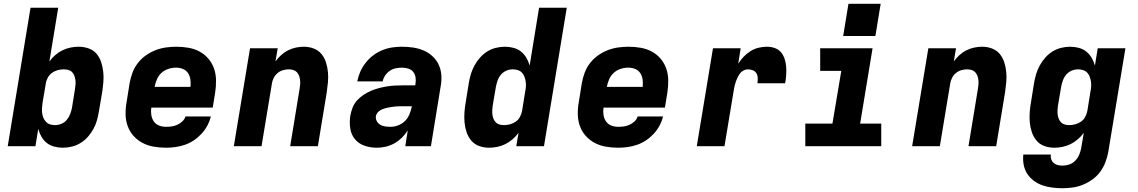

<svg xmlns="http://www.w3.org/2000/svg" viewBox="-20 -776 6040 1019"><path d="M314 8Q290 8 267.5 2Q245 -4 228 -17.5Q211 -31 200 -50.5Q189 -70 183 -92L168 0H21L142 -735H289L242 -449Q255 -468 273 -483.5Q291 -499 311.5 -509Q332 -519 354 -523.5Q376 -528 398 -528Q425 -528 450.5 -519Q476 -510 492.5 -490.5Q509 -471 517 -446Q525 -421 528 -394.5Q531 -368 528.5 -340Q526 -312 522 -285L505 -185Q501 -161 494.5 -137.5Q488 -114 476 -92Q464 -70 447 -50.5Q430 -31 408 -17.5Q386 -4 362 2Q338 8 314 8ZM272 -112Q289 -112 306 -119Q323 -126 334.5 -140Q346 -154 352.5 -171Q359 -188 362 -204L378 -304Q380 -317 381 -329Q382 -341 380 -353Q378 -365 374 -375.5Q370 -386 362 -394Q354 -402 342 -405Q330 -408 318 -408Q302 -408 285.5 -403.5Q269 -399 255.5 -389Q242 -379 233.5 -363.5Q225 -348 223 -332L206 -232Q204 -218 203 -204Q202 -190 203.5 -177Q205 -164 210 -151.5Q215 -139 224 -129.5Q233 -120 245.5 -116Q258 -112 272 -112Z M861 8Q828 8 796 2.5Q764 -3 736.5 -17.5Q709 -32 688.5 -55Q668 -78 657.5 -107.5Q647 -137 646.5 -169.5Q646 -202 652 -235L668 -335Q673 -363 683 -390Q693 -417 711 -440.5Q729 -464 753.5 -481.5Q778 -499 805 -509.5Q832 -520 860 -524Q888 -528 916 -528Q948 -528 980 -522.5Q1012 -517 1039 -502.5Q1066 -488 1086 -464.5Q1106 -441 1116 -412Q1126 -383 1126.5 -350.5Q1127 -318 1122 -285L1109 -205H783Q780 -185 783 -166Q786 -147 796 -132Q806 -117 823.5 -110Q841 -103 861 -103Q876 -103 891 -105Q906 -107 920.5 -113.5Q935 -120 947.5 -131.5Q960 -143 964 -158H1099Q1093 -133 1080.5 -109.5Q1068 -86 1049.5 -66Q1031 -46 1008.5 -31Q986 -16 961 -7.5Q936 1 911 4.5Q886 8 861 8ZM991 -315Q993 -335 990.5 -354Q988 -373 978 -388Q968 -403 951 -410Q934 -417 914 -417Q894 -417 874 -410.5Q854 -404 838 -390Q822 -376 813.5 -356.5Q805 -337 801 -317V-315Z M1221 0 1307 -520H1454L1442 -450Q1455 -468 1472 -483.5Q1489 -499 1509 -509Q1529 -519 1550.5 -523.5Q1572 -528 1593 -528Q1620 -528 1645 -518.5Q1670 -509 1686 -489.5Q1702 -470 1710 -445Q1718 -420 1720.5 -393.5Q1723 -367 1720.5 -339.5Q1718 -312 1714 -285L1667 0H1520Q1532 -76 1545 -152Q1558 -228 1570 -304Q1572 -316 1573 -328Q1574 -340 1572.5 -352Q1571 -364 1567 -374.5Q1563 -385 1555.5 -393Q1548 -401 1536.5 -404.5Q1525 -408 1513 -408Q1498 -408 1482 -403.5Q1466 -399 1453 -388Q1440 -377 1432.5 -362Q1425 -347 1423 -332L1368 0Z M1980 8Q1946 8 1915 -2.5Q1884 -13 1864 -37Q1844 -61 1839 -94Q1834 -127 1839 -161Q1843 -183 1851 -204Q1859 -225 1874 -242Q1889 -259 1908.5 -272Q1928 -285 1949 -294Q1970 -303 1991.5 -308.5Q2013 -314 2034.5 -317.5Q2056 -321 2077 -322Q2098 -323 2119 -323H2184L2185 -331Q2188 -348 2185.5 -365Q2183 -382 2173 -394.5Q2163 -407 2146.5 -412Q2130 -417 2113 -417Q2097 -417 2080 -413.5Q2063 -410 2048.5 -400Q2034 -390 2024 -375Q2014 -360 2011 -344H1876Q1881 -370 1892 -395Q1903 -420 1920.5 -442.5Q1938 -465 1960.5 -482Q1983 -499 2008.5 -509.5Q2034 -520 2060.5 -524Q2087 -528 2113 -528Q2144 -528 2173.5 -523.5Q2203 -519 2229.5 -507.5Q2256 -496 2277 -476Q2298 -456 2309.5 -430Q2321 -404 2322.5 -373.5Q2324 -343 2318 -313L2267 0H2131L2144 -84Q2131 -63 2112.5 -45Q2094 -27 2072.5 -15Q2051 -3 2027 2.5Q2003 8 1980 8ZM2053 -103Q2073 -103 2094 -111Q2115 -119 2130.5 -135Q2146 -151 2154 -171.5Q2162 -192 2166 -212H2119Q2110 -212 2100 -212Q2090 -212 2080 -211Q2070 -210 2060 -208.5Q2050 -207 2039.5 -205Q2029 -203 2019.5 -200Q2010 -197 2000.5 -192Q1991 -187 1984 -178.5Q1977 -170 1975 -160Q1973 -146 1979.5 -133.5Q1986 -121 1998 -114Q2010 -107 2024 -105Q2038 -103 2053 -103Z M2576 8Q2548 8 2523 -1Q2498 -10 2481.5 -29.5Q2465 -49 2456.5 -74Q2448 -99 2445.5 -125.5Q2443 -152 2445 -180Q2447 -208 2452 -235L2468 -335Q2472 -359 2479 -382.5Q2486 -406 2498 -428Q2510 -450 2527 -469.5Q2544 -489 2565.5 -502.5Q2587 -516 2611.5 -522Q2636 -528 2659 -528Q2683 -528 2705.5 -522Q2728 -516 2745 -502.5Q2762 -489 2773.5 -469.5Q2785 -450 2791 -428L2841 -735H2988L2867 0H2720L2732 -71Q2718 -52 2700 -36.5Q2682 -21 2661.5 -11Q2641 -1 2619 3.5Q2597 8 2576 8ZM2655 -112Q2671 -112 2687.5 -116.5Q2704 -121 2718 -131Q2732 -141 2740 -156.5Q2748 -172 2751 -188L2767 -288Q2770 -302 2771 -316Q2772 -330 2770 -343Q2768 -356 2763.5 -368.5Q2759 -381 2750 -390.5Q2741 -400 2728 -404Q2715 -408 2701 -408Q2684 -408 2667.5 -401Q2651 -394 2639 -380Q2627 -366 2621 -349Q2615 -332 2612 -316L2595 -216Q2593 -203 2592.5 -191Q2592 -179 2593.5 -167Q2595 -155 2599.5 -144.5Q2604 -134 2612 -126Q2620 -118 2631.5 -115Q2643 -112 2655 -112Z M3261 8Q3228 8 3196 2.5Q3164 -3 3136.5 -17.5Q3109 -32 3088.5 -55Q3068 -78 3057.5 -107.5Q3047 -137 3046.5 -169.5Q3046 -202 3052 -235L3068 -335Q3073 -363 3083 -390Q3093 -417 3111 -440.5Q3129 -464 3153.5 -481.5Q3178 -499 3205 -509.5Q3232 -520 3260 -524Q3288 -528 3316 -528Q3348 -528 3380 -522.5Q3412 -517 3439 -502.5Q3466 -488 3486 -464.5Q3506 -441 3516 -412Q3526 -383 3526.5 -350.5Q3527 -318 3522 -285L3509 -205H3183Q3180 -185 3183 -166Q3186 -147 3196 -132Q3206 -117 3223.5 -110Q3241 -103 3261 -103Q3276 -103 3291 -105Q3306 -107 3320.5 -113.5Q3335 -120 3347.5 -131.5Q3360 -143 3364 -158H3499Q3493 -133 3480.5 -109.5Q3468 -86 3449.5 -66Q3431 -46 3408.5 -31Q3386 -16 3361 -7.5Q3336 1 3311 4.5Q3286 8 3261 8ZM3391 -315Q3393 -335 3390.5 -354Q3388 -373 3378 -388Q3368 -403 3351 -410Q3334 -417 3314 -417Q3294 -417 3274 -410.5Q3254 -404 3238 -390Q3222 -376 3213.5 -356.5Q3205 -337 3201 -317V-315Z M3678 0 3764 -520H3911L3898 -438Q3910 -457 3926.5 -474.5Q3943 -492 3963 -504.5Q3983 -517 4005.5 -522.5Q4028 -528 4050 -528Q4072 -528 4092 -521Q4112 -514 4125 -498.5Q4138 -483 4144.5 -462.5Q4151 -442 4152.5 -421Q4154 -400 4152.5 -378Q4151 -356 4147 -334H4000Q4002 -348 4001.5 -362Q4001 -376 3994.5 -387Q3988 -398 3975.5 -403Q3963 -408 3949 -408Q3938 -408 3927 -402.5Q3916 -397 3908.5 -387.5Q3901 -378 3895.5 -367Q3890 -356 3886 -345Q3882 -334 3879.5 -323Q3877 -312 3875 -301L3825 0Z M4254 0V-120H4398L4445 -400H4333V-520H4611L4545 -120H4657V0ZM4455 -585 4483 -756H4654L4626 -585Z M4821 0 4907 -520H5054L5042 -450Q5055 -468 5072 -483.5Q5089 -499 5109 -509Q5129 -519 5150.5 -523.5Q5172 -528 5193 -528Q5220 -528 5245 -518.5Q5270 -509 5286 -489.5Q5302 -470 5310 -445Q5318 -420 5320.5 -393.5Q5323 -367 5320.5 -339.5Q5318 -312 5314 -285L5267 0H5120Q5132 -76 5145 -152Q5158 -228 5170 -304Q5172 -316 5173 -328Q5174 -340 5172.5 -352Q5171 -364 5167 -374.5Q5163 -385 5155.5 -393Q5148 -401 5136.5 -404.5Q5125 -408 5113 -408Q5098 -408 5082 -403.5Q5066 -399 5053 -388Q5040 -377 5032.5 -362Q5025 -347 5023 -332L4968 0Z M5619 223Q5592 223 5564.5 219.5Q5537 216 5512.5 207.5Q5488 199 5467 183.5Q5446 168 5432 146.5Q5418 125 5413 98.5Q5408 72 5411 44H5557Q5555 57 5559 69Q5563 81 5572 89Q5581 97 5593.5 100Q5606 103 5619 103Q5637 103 5655 97Q5673 91 5686.5 77Q5700 63 5707.5 45.5Q5715 28 5718 11L5732 -71Q5718 -52 5700 -36.5Q5682 -21 5661.5 -11Q5641 -1 5619 3.5Q5597 8 5576 8Q5548 8 5523 -1Q5498 -10 5481.5 -29.5Q5465 -49 5456.5 -74Q5448 -99 5445.5 -125.5Q5443 -152 5445 -180Q5447 -208 5452 -235L5468 -335Q5472 -359 5479 -382.5Q5486 -406 5498 -428Q5510 -450 5527 -469.5Q5544 -489 5565.5 -502.5Q5587 -516 5611.5 -522Q5636 -528 5659 -528Q5683 -528 5705.5 -522Q5728 -516 5745 -502.5Q5762 -489 5773.5 -469.5Q5785 -450 5791 -428L5806 -520H5953L5862 30Q5857 57 5847 84Q5837 111 5820 134.5Q5803 158 5779 175.5Q5755 193 5728.5 204Q5702 215 5674 219Q5646 223 5619 223ZM5655 -112Q5671 -112 5687.5 -116.5Q5704 -121 5718 -131Q5732 -141 5740 -156.5Q5748 -172 5751 -188L5767 -288Q5770 -302 5771 -316Q5772 -330 5770 -343Q5768 -356 5763.5 -368.5Q5759 -381 5750 -390.5Q5741 -400 5728 -404Q5715 -408 5701 -408Q5684 -408 5667.5 -401Q5651 -394 5639 -380Q5627 -366 5621 -349Q5615 -332 5612 -316L5595 -216Q5593 -203 5592.5 -191Q5592 -179 5593.5 -167Q5595 -155 5599.5 -144.5Q5604 -134 5612 -126Q5620 -118 5631.5 -115Q5643 -112 5655 -112Z"/></svg>

Font: Iosevka SS04 Hv Ex Obl
Style: Regular
Weight: 900
Width: 7
Italic angle: -9°
Monospace: yes
Designer: Belleve Invis
Foundry: Belleve Invis
Version: Version 19.0.0; ttfautohint (v1.8.4)